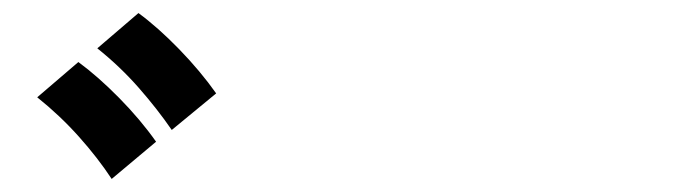

<svg xmlns="http://www.w3.org/2000/svg" viewBox="-20 -868 1040 294"><path d="M243 -669Q221 -701 192.5 -733.5Q164 -766 129 -794L192 -848Q222 -826 254.5 -792.5Q287 -759 311 -725ZM151 -594Q130 -626 101 -658.5Q72 -691 37 -719L100 -773Q130 -751 162.5 -718Q195 -685 219 -651Z"/></svg>

Font: Zen Kaku Gothic New Black
Style: Regular
Weight: 900
Designer: Yoshimichi Ohira
Foundry: Positype
Version: Version 1.001